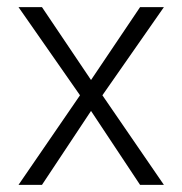

<svg xmlns="http://www.w3.org/2000/svg" viewBox="-20 -520 513 540"><path d="M32 -500H98L236 -295L374 -500H441L268 -252L441 0H374L236 -208L98 0H32L205 -252Z"/></svg>

Font: Albert Sans Light
Style: Regular
Weight: 300
Designer: Andreas Rasmussen
Foundry: a.Foundry
Version: Version 1.025